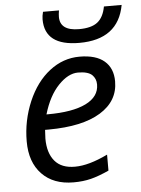

<svg xmlns="http://www.w3.org/2000/svg" viewBox="-54 -801 629 854"><g transform="rotate(-5 260.5 -374.0)"><path d="M146 -301.8H151.9Q262.7 -301.8 322.3 -331.1Q381.8 -360.4 381.8 -415Q381.8 -440.9 364.3 -458Q345.7 -475.1 301.8 -475.1Q257.8 -475.1 213.9 -429.2Q169.9 -383.3 146 -301.8ZM252.9 -59.1Q314 -59.1 398.9 -100.1V-28.8Q353 -7.8 317.9 1Q282.7 9.8 240.2 9.8Q150.4 9.8 99.1 -43.5Q47.9 -96.7 47.9 -189.5Q47.9 -282.2 84 -367.2Q120.1 -451.2 180.7 -498Q241.2 -544.9 314.5 -544.9Q387.7 -544.9 425.3 -512.7Q462.9 -480.5 462.9 -421.9Q462.9 -334 381.8 -284.2Q300.8 -234.4 149.9 -233.9H133.8L131.8 -194.8Q131.8 -130.9 162.1 -94.7Q192.4 -58.6 252.9 -59.1ZM319.8 -606Q165.5 -606 165.5 -724.1Q165.5 -739.7 170.4 -757.8H241.7Q238.8 -741.2 238.8 -729Q238.8 -667 323.7 -667Q378.9 -667 406.2 -688.5Q433.6 -710 442.4 -757.8H521.5Q493.7 -606 319.8 -606Z"/></g></svg>

Font: OpenSans-Italic
Style: Italic
Weight: 400
Italic angle: -12°
Foundry: Ascender Corporation
Version: Version 1.10